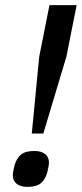

<svg xmlns="http://www.w3.org/2000/svg" viewBox="-20 -718 319 749"><path d="M104 -197 133 -497 173 -698H279L239 -497L149 -197ZM87 11Q60 11 45 -1Q30 -13 30 -34Q30 -40 32 -51.5Q34 -63 37 -74Q45 -101 62 -115Q79 -129 114 -129Q141 -129 156 -117Q171 -105 171 -84Q171 -78 169 -66.5Q167 -55 164 -44Q156 -17 139 -3Q122 11 87 11Z"/></svg>

Font: IBM Plex Sans Cond Medm
Style: Italic
Weight: 500
Width: 3
Italic angle: -11°
Designer: Mike Abbink, Paul van der Laan, Pieter van Rosmalen
Foundry: Bold Monday
Version: Version 1.3